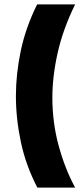

<svg xmlns="http://www.w3.org/2000/svg" viewBox="-20 -735 370 869"><path d="M320 -715Q265 -603 241 -496Q217 -389 217 -293Q217 -180 245.5 -75.5Q274 29 320 114H149Q97 14 74.5 -92Q52 -198 52 -300Q52 -400 74 -505Q96 -610 148 -715Z"/></svg>

Font: Bricolage Grotesque 12pt ExtraBold
Style: Regular
Weight: 800
Designer: Mathieu Triay
Foundry: Atelier Triay
Version: Version 1.001; ttfautohint (v1.8.4.7-5d5b);gftools[0.9.33.de